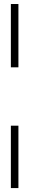

<svg xmlns="http://www.w3.org/2000/svg" viewBox="-20 -770 145 954"><path d="M34 -435.5V-750H71.5V-435.5ZM34 164.5V-145.5H71.5V164.5Z"/></svg>

Font: Imbue 10pt
Style: Bold
Weight: 700
Designer: Tyler Finck
Foundry: Etcetera Type Company
Version: Version 1.102; ttfautohint (v1.8.3)